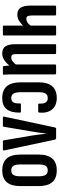

<svg xmlns="http://www.w3.org/2000/svg" viewBox="592 -1128 542 1767"><g transform="rotate(90 863.5 -245.0)"><path d="M225 0Q216 0 216 -10V-185Q195 -164 171 -148.5Q147 -133 115 -133Q70 -133 51 -163.5Q32 -194 32 -253V-479Q32 -490 41 -490H115Q123 -490 123 -479V-268Q123 -241 129.5 -228.5Q136 -216 155 -216Q173 -216 188.5 -227Q204 -238 216 -255V-479Q216 -490 225 -490H299Q307 -490 307 -479V-10Q307 0 299 0Z M474 6Q426 6 406.5 -24Q387 -54 387 -119V-479Q387 -490 396 -490H469Q478 -490 478 -479V-129Q478 -98 485 -87.5Q492 -77 509 -77Q529 -77 548.5 -92.5Q568 -108 585 -135L597 -77Q572 -41 540 -17.5Q508 6 474 6ZM597 0Q590 0 588 -10Q586 -29 584 -56Q582 -83 582 -99L574 -114V-479Q574 -490 583 -490H656Q665 -490 665 -479V-123Q665 -84 665.5 -56.5Q666 -29 668 -12Q669 0 660 0Z M884 6Q810 6 774 -36.5Q738 -79 738 -165V-328Q738 -412 774.5 -454Q811 -496 883 -496Q929 -496 960.5 -476.5Q992 -457 1006.5 -422Q1021 -387 1017 -338Q1016 -325 1007 -325H941Q937 -325 935 -328Q933 -331 934 -335Q936 -374 923.5 -393.5Q911 -413 884 -413Q855 -413 842 -393.5Q829 -374 829 -326V-165Q829 -118 842 -97.5Q855 -77 884 -77Q910 -77 922 -95.5Q934 -114 932 -154Q932 -166 941 -166H1008Q1017 -166 1017 -156Q1018 -75 985 -34.5Q952 6 884 6Z M1061 0Q1052 0 1054 -12L1153 -477Q1156 -490 1165 -490H1254Q1263 -490 1266 -477L1365 -11Q1367 0 1359 0H1281Q1273 0 1272 -8L1228 -268Q1224 -299 1219 -331.5Q1214 -364 1211 -397H1209Q1206 -364 1201 -331.5Q1196 -299 1191 -268L1147 -8Q1145 0 1138 0Z M1548 6Q1476 6 1439.5 -35.5Q1403 -77 1403 -160V-330Q1403 -413 1439.5 -454.5Q1476 -496 1548 -496Q1621 -496 1657 -454.5Q1693 -413 1693 -330V-160Q1693 -77 1657 -35.5Q1621 6 1548 6ZM1548 -77Q1577 -77 1590 -96.5Q1603 -116 1603 -161V-328Q1603 -374 1590 -393.5Q1577 -413 1548 -413Q1520 -413 1507 -393.5Q1494 -374 1494 -328V-161Q1494 -116 1507 -96.5Q1520 -77 1548 -77Z"/></g></svg>

Font: Sofia Sans Extra Condensed SemiBold
Style: Regular
Weight: 600
Designer: Botio Nikoltchev, Ani Petrova
Foundry: lettersoup
Version: Version 4.101